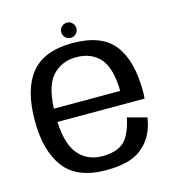

<svg xmlns="http://www.w3.org/2000/svg" viewBox="-105 -785 808 880"><g transform="rotate(-15 299.0 -345.0)"><path d="M293 5V-61.5Q217 -61.5 174.2 -116.8Q131.5 -172 131.5 -297.5Q131.5 -430 175.8 -480.5Q220 -531 291.5 -531Q365 -531 406 -482.8Q447 -434.5 447 -318.5L452.5 -329.5H120.5V-266.5H545.5Q547.5 -281.5 547.5 -299Q547.5 -447.5 488.2 -522.8Q429 -598 291.5 -598Q157.5 -598 95.5 -522.8Q33.5 -447.5 33.5 -297.5Q33.5 -155 94.2 -75Q155 5 293 5ZM293 -61.5V5Q368 5 416.8 -14.5Q465.5 -34 496.5 -76.5Q527.5 -119 536 -180L445 -204.5Q436.5 -161 418.8 -126Q401 -91 368.8 -76.2Q336.5 -61.5 293 -61.5ZM292 -623Q306.5 -623 317 -633.8Q327.5 -644.5 327.5 -659.5Q327.5 -674 317 -684.5Q306.5 -695 292 -695Q276.5 -695 266 -684.5Q255.5 -674 255.5 -659.5Q255.5 -644 266.2 -633.5Q277 -623 292 -623Z"/></g></svg>

Font: Anybody UltraCondensed Thin
Style: Regular
Weight: 400
Version: Version 1.111